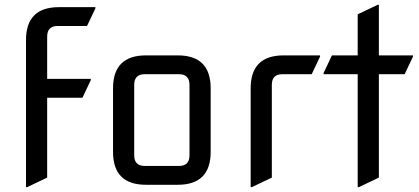

<svg xmlns="http://www.w3.org/2000/svg" viewBox="-20 -767 1739 797"><path d="M92.8 9.8H87.9V-600.6Q87.9 -737.3 224.6 -737.3H376V-732.4L341.3 -659.2H219.7Q175.8 -659.2 175.8 -615.2V-439.5H356.9V-434.6L322.3 -361.3H175.8V-29.8Z M581.1 -78.1H722.7Q766.6 -78.1 766.6 -122.1V-415Q766.6 -459 722.7 -459H581.1Q537.1 -459 537.1 -415V-122.1Q537.1 -78.1 581.1 -78.1ZM585.9 0Q449.2 0 449.2 -136.7V-400.4Q449.2 -537.1 585.9 -537.1H717.8Q854.5 -537.1 854.5 -400.4V-136.7Q854.5 0 717.8 0Z M1025.4 9.8H1020.5V-400.4Q1020.5 -537.1 1157.2 -537.1Q1157.2 -537.1 1308.6 -537.1V-532.2L1273.9 -459H1152.3Q1108.4 -459 1108.4 -415Q1108.4 -415 1108.4 -29.8Z M1464.8 9.8V-459H1323.2V-463.9L1357.9 -537.1H1464.8V-707.5L1547.9 -747.1H1552.7V-537.1H1694.3V-532.2L1659.7 -459H1552.7V-29.8L1469.7 9.8Z"/></svg>

Font: Nova Square
Style: Book
Weight: 400
Designer: Wojciech Kalinowski "wmk69" (wmk69@o2.pl)
Foundry: Wojciech Kalinowski "wmk69" (wmk69@o2.pl)
Version: Version 3.1.0; 2021-05-23